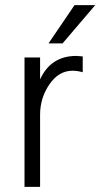

<svg xmlns="http://www.w3.org/2000/svg" viewBox="-20 -732 393 752"><path d="M137 0H76V-507H137V-421Q179 -513 279 -513Q286 -513 304 -511V-449Q284 -455 264 -455Q210 -455 173.5 -401.5Q137 -348 137 -283ZM225 -562H170L272 -712H353Z"/></svg>

Font: Hind Vadodara Light
Style: Regular
Weight: 300
Designer: Hitesh Malaviya
Foundry: Indian Type Foundry
Version: Version 1.000;PS 1.0;hotconv 1.0.86;makeotf.lib2.5.63406; tt